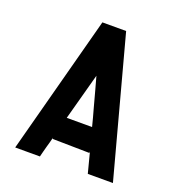

<svg xmlns="http://www.w3.org/2000/svg" viewBox="-127 -806 849 912"><g transform="rotate(20 297.0 -350.0)"><path d="M236 -700H356L544 0H417L390 -104V-96L203 -99V-106Q200 -94 196.5 -80.5Q193 -67 189 -54Q185 -40 181.5 -26Q178 -12 175 0H50ZM232 -216H360Q349 -260 337 -302Q325 -344 314 -387L296 -452Z"/></g></svg>

Font: Tschichold
Style: Bold
Weight: 700
Designer: Peter Wiegel
Foundry: Peter Wiegel
Version: Version 1.000; ttfautohint (v1.3)